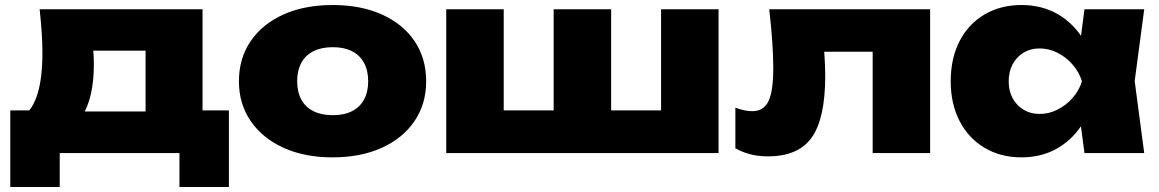

<svg xmlns="http://www.w3.org/2000/svg" viewBox="-20 -610 4617 765"><path d="M892 -170V135H695V0H218V135H21V-170H202L240 -166H655L690 -170ZM138 -573H787V-39H560V-513L665 -408H248L331 -493Q348 -452 351 -417.5Q354 -383 354 -354Q354 -218 305 -144Q256 -70 166 -70L73 -148Q149 -201 149 -400Q149 -439 146 -482.5Q143 -526 138 -573Z M1305 17Q1194 17 1110 -21Q1026 -59 979 -127.5Q932 -196 932 -286Q932 -378 979 -446.5Q1026 -515 1110 -552.5Q1194 -590 1306 -590Q1417 -590 1501 -552.5Q1585 -515 1631.5 -446.5Q1678 -378 1678 -286Q1678 -196 1631.5 -127.5Q1585 -59 1501 -21Q1417 17 1305 17ZM1306 -151Q1351 -151 1382.5 -167Q1414 -183 1430.5 -213.5Q1447 -244 1447 -286Q1447 -329 1430.5 -359.5Q1414 -390 1382.5 -406Q1351 -422 1306 -422Q1261 -422 1229 -406Q1197 -390 1180.5 -359.5Q1164 -329 1164 -287Q1164 -244 1180.5 -213.5Q1197 -183 1229 -167Q1261 -151 1306 -151Z M1758 0V-573H1987V-101L1919 -170H2251L2186 -101V-573H2415V-101L2348 -170H2683L2614 -101V-573H2843V0Z M3045 -573H3686V0H3457V-508L3561 -404H3159L3256 -494Q3262 -435 3265 -390Q3268 -345 3268 -308Q3268 -138 3214.5 -62.5Q3161 13 3040 13Q3004 13 2972.5 5.5Q2941 -2 2910 -19V-181Q2928 -174 2945.5 -170.5Q2963 -167 2977 -167Q3023 -167 3042 -207Q3061 -247 3061 -339Q3061 -385 3057 -443.5Q3053 -502 3045 -573Z M4301 0 4274 -204 4302 -286 4274 -367 4301 -573H4539L4501 -287L4539 0ZM4352 -286Q4340 -195 4299.5 -126.5Q4259 -58 4195.5 -20.5Q4132 17 4050 17Q3967 17 3903 -21Q3839 -59 3803.5 -127.5Q3768 -196 3768 -286Q3768 -378 3803.5 -446.5Q3839 -515 3903 -552.5Q3967 -590 4050 -590Q4132 -590 4195.5 -553Q4259 -516 4300 -447.5Q4341 -379 4352 -286ZM3999 -286Q3999 -248 4014.5 -219Q4030 -190 4058 -173Q4086 -156 4122 -156Q4159 -156 4193 -173Q4227 -190 4253 -219Q4279 -248 4291 -286Q4279 -324 4253 -353.5Q4227 -383 4193 -400Q4159 -417 4122 -417Q4086 -417 4058 -400Q4030 -383 4014.5 -353.5Q3999 -324 3999 -286Z"/></svg>

Font: Unbounded ExtraBold
Style: Regular
Weight: 800
Designer: Luke Prowse, Jean-Baptiste Morizot, Fátima Lázaro, Florian Runge
Foundry: NaN
Version: Version 1.701;gftools[0.9.28.dev5+ged2979d]